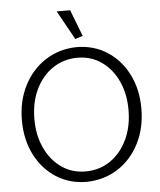

<svg xmlns="http://www.w3.org/2000/svg" viewBox="-60 -943 841 1009"><g transform="rotate(-5 360.5 -439.0)"><path d="M357 14Q267 14 196.5 -31Q126 -76 85.5 -155.5Q45 -235 45 -337Q45 -439 86 -519.5Q127 -600 199 -647Q271 -694 363 -696Q454 -696 524.5 -651Q595 -606 635.5 -526.5Q676 -447 676 -345Q676 -243 635 -162Q594 -81 522 -34.5Q450 12 357 14ZM355 -41Q429 -41 486 -80Q543 -119 575.5 -187.5Q608 -256 608 -344Q608 -430 576.5 -497Q545 -564 490 -602Q435 -640 364 -640Q291 -640 233.5 -601Q176 -562 143.5 -494Q111 -426 111 -338Q111 -252 142.5 -185Q174 -118 229 -79.5Q284 -41 355 -41ZM362 -739 402 -752 348 -892H277Z"/></g></svg>

Font: Catamaran Light
Style: Regular
Weight: 300
Designer: Pria Ravichandran
Version: Version 2.000